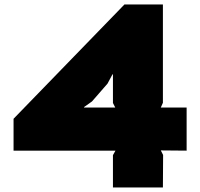

<svg xmlns="http://www.w3.org/2000/svg" viewBox="-20 -830 886 850"><path d="M352.1 -354H490.2L480 -374V-501H478L456.1 -460L387.2 -380.9L352.1 -356ZM806.2 -354V-163.1L691.9 -164.1L702.1 -144L701.2 0H480V-143.1L491.2 -163.1H40V-304.2L530.8 -810.1H701.2V-375L691.9 -354Z"/></svg>

Font: Sinkin Sans 900 X Black
Style: Regular
Weight: 950
Designer: Keith Bates
Foundry: K-Type
Version: Sinkin Sans (version 1.0)  by Keith Bates   •   © 2014   www